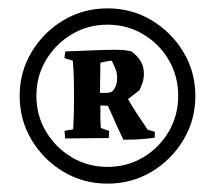

<svg xmlns="http://www.w3.org/2000/svg" viewBox="-20 -693 514 459"><path d="M237 -254Q179 -254 131.5 -282.5Q84 -311 55.5 -358.5Q27 -406 27 -464Q27 -521 55.5 -568.5Q84 -616 131.5 -644.5Q179 -673 237 -673Q295 -673 342.5 -644.5Q390 -616 418.5 -568.5Q447 -521 447 -464Q447 -406 418.5 -358.5Q390 -311 342.5 -282.5Q295 -254 237 -254ZM237 -294Q284 -294 322.5 -317Q361 -340 383.5 -378.5Q406 -417 406 -464Q406 -511 383.5 -549.5Q361 -588 322.5 -611Q284 -634 237 -634Q190 -634 151.5 -611Q113 -588 90 -549.5Q67 -511 67 -464Q67 -417 90 -378.5Q113 -340 151.5 -317Q190 -294 237 -294ZM275 -359Q272 -365 262 -386.5Q252 -408 238 -440Q234 -440 229.5 -440.5Q225 -441 220 -441Q220 -424 220 -413Q220 -402 221 -387L241 -380Q241 -375 240.5 -371Q240 -367 240 -363Q210 -363 182.5 -362.5Q155 -362 136 -362Q135 -365 135 -370.5Q135 -376 134 -380L155 -384Q156 -403 156.5 -421Q157 -439 157 -458Q157 -481 156.5 -503.5Q156 -526 154 -548L134 -554L136 -570Q165 -571 198.5 -572.5Q232 -574 257 -574Q272 -574 281.5 -572.5Q291 -571 294 -570Q305 -563 314.5 -549.5Q324 -536 324 -517Q324 -505 320.5 -494.5Q317 -484 313 -477Q306 -472 299.5 -466.5Q293 -461 286 -456Q295 -440 308.5 -419.5Q322 -399 333 -383L350 -378Q350 -374 350 -370Q350 -366 350 -364Q345 -363 326 -361Q307 -359 275 -359ZM219 -471H237Q243 -472 248 -474Q260 -486 260 -507Q260 -520 255 -531Q250 -542 247 -548Q238 -547 231 -545.5Q224 -544 220 -543Z"/></svg>

Font: Labrada ExtraBold
Style: Regular
Weight: 800
Designer: Mercedes Jáuregui
Foundry: Omnibus-Type Team
Version: Version 1.000; ttfautohint (v1.8.4.7-5d5b)